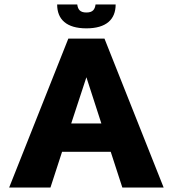

<svg xmlns="http://www.w3.org/2000/svg" viewBox="-20 -840 774 860"><path d="M448 -667H286L21 0H206L258 -160H476L528 0H713ZM299 -287 367 -494 434 -287ZM408 -820C405 -798 396 -784 367 -784C338 -784 329 -798 326 -820H236C236 -753 278 -713 367 -713C456 -713 498 -753 498 -820Z"/></svg>

Font: Maven Pro
Style: Black
Weight: 900
Designer: Joe Prince
Foundry: Joe Prince
Version: Version 1.003